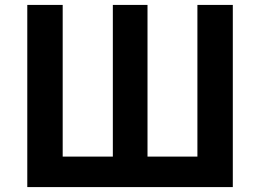

<svg xmlns="http://www.w3.org/2000/svg" viewBox="-20 -761 1058 781"><path d="M91 0V-741H235V-124H439V-741H580V-124H783V-741H927V0Z"/></svg>

Font: Source Han Sans TC
Style: Bold
Weight: 700
Designer: Ryoko NISHIZUKA Ë•øÂ°öÊ∂ºÂ≠ê (kana, bopomofo & ideographs); Paul D. Hunt (Latin, Greek & Cyrillic); Sandoll Communicatio
Foundry: Adobe
Version: Version 2.004;hotconv 1.0.118;makeotfexe 2.5.65603